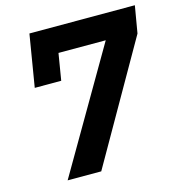

<svg xmlns="http://www.w3.org/2000/svg" viewBox="-104 -790 826 883"><g transform="rotate(-15 308.5 -349.0)"><path d="M110 0 446 -577H221L200 -450H74L115 -698H617L595 -569L270 0Z"/></g></svg>

Font: iA Writer Mono V
Style: Regular
Weight: 400
Italic angle: -9.5°
Designer: Mike Abbink, Paul van der Laan, Pieter van Rosmalen
Foundry: Bold Monday
Version: Version 2.000